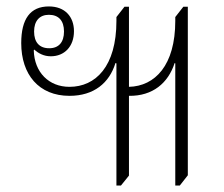

<svg xmlns="http://www.w3.org/2000/svg" viewBox="-20 -573 698 597"><path d="M342 4H356L381 -27V-275C455 -274 503 -315 523 -377L525 -376V4H539L564 -28V-552H550L525 -520V-508C525 -370 462 -305 381 -303V-552H367L342 -520V-508C342 -366 277 -303 196 -303C132 -303 87 -348 85 -416L86 -419C100 -407 116 -398 138 -398C180 -398 210 -428 210 -476C210 -521 182 -553 132 -553C74 -553 46 -514 46 -439C46 -341 101 -275 196 -275C272 -275 320 -315 339 -377L342 -376ZM133 -423C102 -423 86 -442 86 -475C86 -508 103 -527 132 -527C162 -527 179 -509 179 -475C179 -442 163 -423 133 -423Z"/></svg>

Font: Noto Serif Thai SemiCondensed ExtraLight
Style: Regular
Weight: 200
Width: 4
Designer: Monotype Design Team
Foundry: Monotype Imaging Inc.
Version: Version 2.002